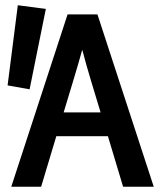

<svg xmlns="http://www.w3.org/2000/svg" viewBox="-20 -713 616 733"><path d="M294 -523Q277 -462 259 -403Q241 -344 223 -284H364Q346 -344 328 -403Q310 -462 294 -523ZM23 0 238 -658H352L567 0H450L392 -193H195L137 0ZM48 -693 155 -679 93 -372 9 -387Z"/></svg>

Font: Codetta
Style: Bold
Weight: 700
Designer: Ulrich Proeller
Foundry: PROSA GmbH
Version: Version 2.00;September 29, 2018;FontCreator 11.5.0.2427 64-b